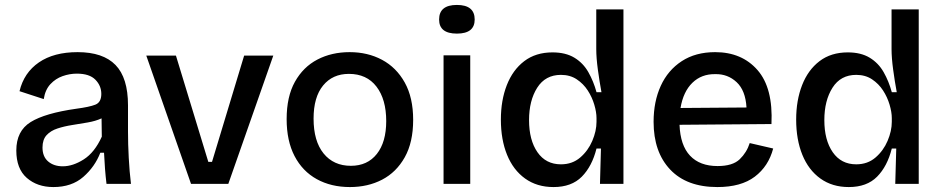

<svg xmlns="http://www.w3.org/2000/svg" viewBox="-20 -744 3813 777"><path d="M196 13Q131 13 88.5 -24Q46 -61 46 -135Q46 -214 104 -250Q162 -286 289 -304Q342 -311 366 -320.5Q390 -330 390 -364Q390 -397 366 -421.5Q342 -446 291 -446Q262 -446 233.5 -436Q205 -426 184 -403.5Q163 -381 157 -343L59 -375Q77 -450 137.5 -491.5Q198 -533 294 -533Q397 -533 447.5 -481Q498 -429 498 -318V-212Q498 -162 501 -105.5Q504 -49 510 0H411Q404 -58 401 -126H386Q364 -69 317 -28Q270 13 196 13ZM234 -71Q275 -71 319 -99Q363 -127 392 -191L391 -265Q367 -254 335.5 -248.5Q304 -243 272 -238Q240 -233 212.5 -224Q185 -215 168.5 -197Q152 -179 152 -147Q152 -110 175 -90.5Q198 -71 234 -71Z M753 0 572 -519H692L823 -89H838L968 -519H1086L904 0Z M1396 13Q1320 13 1262 -19Q1204 -51 1172 -112.5Q1140 -174 1140 -262Q1140 -353 1173.5 -413Q1207 -473 1264.5 -503Q1322 -533 1395 -533Q1468 -533 1526 -502Q1584 -471 1618 -410Q1652 -349 1652 -259Q1652 -168 1618 -107.5Q1584 -47 1526.5 -17Q1469 13 1396 13ZM1400 -73Q1467 -73 1505 -121Q1543 -169 1543 -254Q1543 -342 1503.5 -393.5Q1464 -445 1392 -445Q1326 -445 1287.5 -398Q1249 -351 1249 -264Q1249 -173 1289.5 -123Q1330 -73 1400 -73Z M1775 0V-520H1883V0ZM1829 -608Q1757 -608 1757 -665Q1757 -724 1829 -724Q1901 -724 1901 -665Q1901 -608 1829 -608Z M2220 13Q2153 13 2105 -21.5Q2057 -56 2032 -117.5Q2007 -179 2007 -260Q2007 -338 2031 -399.5Q2055 -461 2101.5 -496.5Q2148 -532 2216 -532Q2269 -532 2304.5 -510.5Q2340 -489 2361 -452Q2382 -415 2394 -371H2414Q2406 -414 2399.5 -462Q2393 -510 2393 -545V-706H2503V0H2408L2412 -143H2394Q2376 -71 2334.5 -29Q2293 13 2220 13ZM2250 -79Q2296 -79 2328 -106.5Q2360 -134 2377 -174Q2394 -214 2394 -251V-266Q2394 -290 2385 -320.5Q2376 -351 2358.5 -378Q2341 -405 2314 -423Q2287 -441 2250 -441Q2187 -441 2154 -389Q2121 -337 2121 -258Q2121 -177 2155 -128Q2189 -79 2250 -79Z M2883 13Q2759 13 2692 -58Q2625 -129 2625 -251Q2625 -333 2654 -396.5Q2683 -460 2739 -496.5Q2795 -533 2874 -533Q2982 -533 3045.5 -460.5Q3109 -388 3102 -242L2730 -239Q2733 -156 2772.5 -114Q2812 -72 2884 -72Q2945 -72 2973.5 -99.5Q3002 -127 3014 -165L3109 -143Q3090 -71 3034.5 -29Q2979 13 2883 13ZM2875 -444Q2819 -445 2782 -409Q2745 -373 2734 -307L3001 -309Q2997 -378 2961 -411.5Q2925 -445 2875 -444Z M3415 13Q3348 13 3300 -21.5Q3252 -56 3227 -117.5Q3202 -179 3202 -260Q3202 -338 3226 -399.5Q3250 -461 3296.5 -496.5Q3343 -532 3411 -532Q3464 -532 3499.5 -510.5Q3535 -489 3556 -452Q3577 -415 3589 -371H3609Q3601 -414 3594.5 -462Q3588 -510 3588 -545V-706H3698V0H3603L3607 -143H3589Q3571 -71 3529.5 -29Q3488 13 3415 13ZM3445 -79Q3491 -79 3523 -106.5Q3555 -134 3572 -174Q3589 -214 3589 -251V-266Q3589 -290 3580 -320.5Q3571 -351 3553.5 -378Q3536 -405 3509 -423Q3482 -441 3445 -441Q3382 -441 3349 -389Q3316 -337 3316 -258Q3316 -177 3350 -128Q3384 -79 3445 -79Z"/></svg>

Font: Bricolage Grotesque 12pt Medium
Style: Regular
Weight: 500
Designer: Mathieu Triay
Foundry: Atelier Triay
Version: Version 1.001; ttfautohint (v1.8.4.7-5d5b);gftools[0.9.33.de